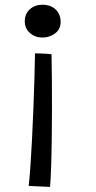

<svg xmlns="http://www.w3.org/2000/svg" viewBox="-20 -566 394 790"><path d="M154 -546.5Q189 -546.5 209.2 -526.8Q229.5 -507 229.5 -476.5Q229.5 -445.5 206.5 -428.5Q183.5 -411.5 155 -411.5Q124.5 -411.5 103.2 -430.2Q82 -449 82 -478Q82 -509 102.8 -527.8Q123.5 -546.5 154 -546.5ZM124 -346.5Q131 -346.5 144.5 -346Q158 -345.5 171.8 -344.8Q185.5 -344 192 -343Q193 -295 193.5 -235Q194 -175 193.8 -111Q193.5 -47 192.8 13.5Q192 74 190.2 123.5Q188.5 173 186 203L98 199Q101.5 171 105 120.2Q108.5 69.5 111.8 6.5Q115 -56.5 117.5 -122.2Q120 -188 121.8 -246.8Q123.5 -305.5 124 -346.5Z"/></svg>

Font: Grandstander Light
Style: Regular
Weight: 300
Designer: Tyler Finck
Foundry: Etcetera Type Co
Version: Version 1.200; ttfautohint (v1.8.3)